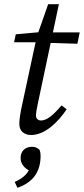

<svg xmlns="http://www.w3.org/2000/svg" viewBox="-20 -629 399 913"><path d="M47 -428H183L185 -426L348 -421L359 -475H190V-478L55 -466L47 -428ZM127 13C195 13 256 -49 297 -109L273 -128C232 -80 202 -56 175 -56C163 -56 151 -64 151 -79C151 -89 154 -110 160 -137L260 -609H209L155 -455L81 -111C73 -70 72 -53 72 -38C72 -4 98 13 127 13ZM173 112C173 101 172 94 168 83C158 75 149 69 133 69C96 69 78 93 78 122C78 147 94 176 134 187L124 163C116 190 98 215 50 236L63 264C138 238 173 187 173 112Z"/></svg>

Font: Source Serif 4 Variable
Style: Italic
Weight: 400
Italic angle: -12°
Designer: Frank Grießhammer
Foundry: Adobe Systems Incorporated
Version: Version 4.004;hotconv 1.0.116;makeotfexe 2.5.65601